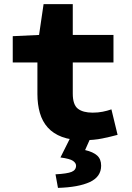

<svg xmlns="http://www.w3.org/2000/svg" viewBox="-20 -670 640 934"><path d="M386 12Q324 12 281.5 -4Q239 -20 212.5 -49.5Q186 -79 174 -120.5Q162 -162 162 -212V-366H42V-494L170 -500L192 -650H334V-500H532V-366H334V-215Q334 -161 358.5 -141.5Q383 -122 431 -122Q457 -122 479.5 -126.5Q502 -131 522 -138L552 -14Q519 -5 478 3.5Q437 12 386 12ZM262 244 250 178Q307 175 328.5 166Q350 157 350 136Q350 123 335 112.5Q320 102 274 96L328 -12H426L394 60Q433 69 452.5 86.5Q472 104 472 136Q472 190 417 215.5Q362 241 262 244Z"/></svg>

Font: Source Code Pro Black
Style: Regular
Weight: 900
Monospace: yes
Designer: Paul D. Hunt, Teo Tuominen
Foundry: Adobe Systems Incorporated
Version: Version 2.030;PS 1.000;hotconv 16.6.51;makeotf.lib2.5.65220